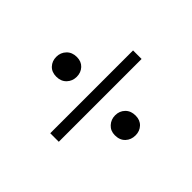

<svg xmlns="http://www.w3.org/2000/svg" viewBox="-99 -663 706 706"><g transform="rotate(-45 254.0 -309.5)"><path d="M254.4 -409.7Q231.9 -409.7 216.6 -424.3Q201.2 -439 201.2 -463.4Q201.2 -487.3 216.1 -501.2Q231 -515.1 252.9 -515.1Q275.4 -515.1 290.8 -500.2Q306.2 -485.4 306.2 -460.9Q306.2 -437.5 291.3 -423.6Q276.4 -409.7 254.4 -409.7ZM38.6 -287.6V-332H469.2V-287.6ZM254.9 -104.5Q231.9 -104.5 216.6 -118.9Q201.2 -133.3 201.2 -158.7Q201.2 -181.6 216.8 -195.8Q232.4 -210 253.9 -210Q276.4 -210 291.5 -195.3Q306.6 -180.7 306.6 -155.8Q306.6 -132.3 291.7 -118.4Q276.9 -104.5 254.9 -104.5Z"/></g></svg>

Font: Elstob 14pt Medium
Style: Regular
Weight: 500
Designer: Peter S. Baker
Version: Version 1.015